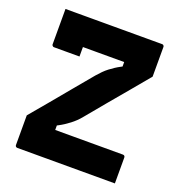

<svg xmlns="http://www.w3.org/2000/svg" viewBox="-127 -807 854 914"><g transform="rotate(20 300.0 -350.0)"><path d="M555 0H61Q56 0 53 -3Q50 -6 50 -11V-161Q91 -209 131 -257.5Q171 -306 211.5 -354.5Q252 -403 292 -451Q304 -465 316 -477Q328 -489 340.5 -498.5Q353 -508 366 -516.5Q379 -525 393.5 -532.5Q408 -540 424 -548L399 -512V-584L414 -558Q361 -558 326 -558Q291 -558 266 -558Q241 -558 217 -558H181Q148 -558 123.5 -567.5Q99 -577 82.5 -595.5Q66 -614 58 -640Q50 -666 50 -700H539Q543 -700 545 -698.5Q547 -697 548.5 -695Q550 -693 550 -689V-539Q510 -491 469.5 -442.5Q429 -394 388.5 -346Q348 -298 308 -249Q296 -234 284 -222.5Q272 -211 259.5 -201.5Q247 -192 234 -183.5Q221 -175 206.5 -167.5Q192 -160 176 -152L201 -188V-116L185 -142Q238 -142 286 -142Q334 -142 375.5 -142Q417 -142 450 -142H544Q549 -142 552 -139Q555 -136 555 -131Q555 -98 555 -65.5Q555 -33 555 0ZM190 -510Q156 -510 126 -510Q96 -510 61 -510Q58 -510 55.5 -511.5Q53 -513 51.5 -515.5Q50 -518 50 -521Q50 -538 50 -561Q50 -584 50 -610Q50 -636 50 -659.5Q50 -683 50 -700Q106 -700 136.5 -688Q167 -676 178.5 -649.5Q190 -623 190 -579Q190 -570 190 -557Q190 -544 190 -531.5Q190 -519 190 -510Z"/></g></svg>

Font: Recursive Monospace ExtraBold
Style: Regular
Weight: 800
Version: Version 1.047